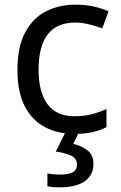

<svg xmlns="http://www.w3.org/2000/svg" viewBox="-20 -566 520 826"><path d="M300 10Q229 10 173.5 -19Q118 -48 86.5 -109Q55 -170 55 -265Q55 -364 88 -426Q121 -488 177.5 -517Q234 -546 306 -546Q347 -546 385 -537.5Q423 -529 447 -517L420 -444Q396 -453 364 -461Q332 -469 304 -469Q146 -469 146 -266Q146 -169 184.5 -117.5Q223 -66 299 -66Q343 -66 376.5 -75Q410 -84 438 -97V-19Q411 -5 378.5 2.5Q346 10 300 10ZM382 139Q382 187 345 213.5Q308 240 234 240Q202 240 184 235V180Q193 182 208 183.5Q223 185 237 185Q273 185 292 175.5Q311 166 311 141Q311 115 284.5 103Q258 91 220 86L263 0H321L295 53Q331 61 356.5 81Q382 101 382 139Z"/></svg>

Font: Noto Sans Ugaritic
Style: Regular
Weight: 400
Designer: Monotype Design Team
Foundry: Monotype Imaging Inc.
Version: Version 2.001; ttfautohint (v1.8.4.7-5d5b)